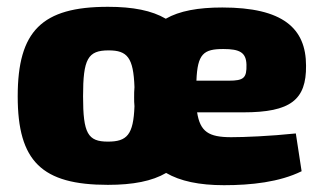

<svg xmlns="http://www.w3.org/2000/svg" viewBox="-20 -531 947 564"><path d="M659 -128C593 -128 568 -144 559 -201H695C834 -201 880 -238 879 -338C879 -448 811 -509 633 -509C562 -509 507 -499 467 -476C426 -500 371 -511 297 -511C103 -511 32 -440 32 -248C32 -57 103 12 297 12C371 12 427 1 468 -23C509 1 565 13 638 13C718 13 801 4 866 -28L849 -139C772 -131 698 -128 659 -128ZM636 -387C684 -387 703 -377 704 -341C705 -302 696 -294 652 -294H557C560 -373 578 -387 636 -387ZM297 -115C238 -115 224 -139 224 -248C224 -358 238 -383 299 -383C354 -383 372 -362 375 -275C374 -265 374 -255 374 -245C374 -236 374 -228 375 -219C372 -135 353 -115 297 -115Z"/></svg>

Font: Exo 2 Extra Bold
Style: Regular
Weight: 800
Designer: Natanael Gama
Version: Version 1.001;PS 001.001;hotconv 1.0.88;makeotf.lib2.5.64775